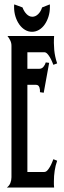

<svg xmlns="http://www.w3.org/2000/svg" viewBox="-20 -846 289 866"><path d="M10.7 0Q22 -8.3 26.9 -20.8Q31.7 -33.2 31.7 -46.4V-639.6Q31.7 -652.3 26.4 -663.3Q21 -674.3 13.7 -683.6H224.1Q221.7 -652.8 224.6 -621.3Q227.5 -589.8 237.8 -560.1L220.7 -553.7Q218.3 -559.6 214.4 -569.1Q210.4 -578.6 205.1 -587.6Q199.7 -596.7 193.4 -603.5Q187 -610.4 179.2 -610.4H103.5V-535.6H155.8Q168.5 -535.6 175.8 -544.4Q183.1 -553.2 186.5 -564.5L201.7 -562.5L177.2 -427.7L160.2 -430.2Q160.6 -435.1 160.2 -440.7Q159.7 -446.3 158 -451.4Q156.2 -456.5 152.6 -460Q148.9 -463.4 142.6 -463.4H103.5V-70.3H179.2Q187 -70.3 193.4 -77.1Q199.7 -84 205.1 -93.3Q210.4 -102.5 214.4 -112.3Q218.3 -122.1 220.7 -127.9L237.8 -121.1Q230 -99.1 226.6 -75.7Q223.1 -52.2 223.1 -28.8Q223.1 -21.5 223.1 -14.2Q223.1 -6.8 224.1 0ZM126 -770.5Q140.1 -770.5 152.1 -782.2Q164.1 -793.9 169.9 -812.5L204.6 -826.2Q205.1 -823.7 205.1 -820.6Q205.1 -817.4 205.1 -814.5Q205.1 -791.5 198.7 -771.2Q192.4 -751 181.6 -735.6Q170.9 -720.2 156 -711.4Q141.1 -702.6 124.5 -702.6Q107.4 -702.6 92.8 -711.4Q78.1 -720.2 67.1 -735.6Q56.2 -751 49.8 -771.2Q43.5 -791.5 43.5 -814.5Q43.5 -817.4 43.5 -820.1Q43.5 -822.8 44.4 -826.2L81.5 -812.5Q88.4 -793.9 100.1 -782.2Q111.8 -770.5 126 -770.5Z"/></svg>

Font: XAYAX
Style: Regular
Weight: 400
Designer: Peter Wiegel
Foundry: Peter Wiegel
Version: Version 1.000 2009 initial release